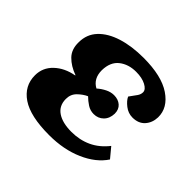

<svg xmlns="http://www.w3.org/2000/svg" viewBox="-134 -689 861 861"><g transform="rotate(45 296.0 -258.5)"><path d="M272 14Q152 14 94.5 -25Q37 -64 37 -131Q37 -180 73 -214Q109 -248 165 -258V-260Q123 -275 96.5 -302Q70 -329 71 -374Q71 -425 104 -460Q137 -495 194.5 -513Q252 -531 326 -531Q441 -531 501.5 -490Q562 -449 561 -388Q560 -353 539 -329.5Q518 -306 480 -306Q453 -306 430.5 -323.5Q408 -341 400 -359Q418 -383 426 -395Q434 -407 434 -420Q434 -437 409.5 -450Q385 -463 347 -463Q299 -463 266.5 -437.5Q234 -412 233 -359Q233 -306 274 -284Q291 -299 311 -309Q331 -319 351 -319Q378 -319 395 -304Q412 -289 412 -262Q411 -231 392.5 -212.5Q374 -194 346 -194Q324 -194 305.5 -206Q287 -218 272 -233Q250 -223 230 -203.5Q210 -184 210 -154Q210 -111 242.5 -89Q275 -67 332 -67Q384 -67 427 -87Q470 -107 503 -149L542 -102Q507 -49 435.5 -17.5Q364 14 272 14Z"/></g></svg>

Font: Literata 36pt ExtraBold
Style: Italic
Weight: 800
Italic angle: -2°
Designer: Latin by Veronika Burian and Jose Scaglione. Greek by Irene Vlachou. Cyrillic by Vera Evstafieva
Foundry: TypeTogether
Version: Version 3.002